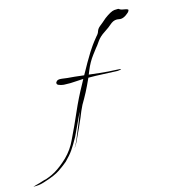

<svg xmlns="http://www.w3.org/2000/svg" viewBox="-99 -752 747 839"><g transform="rotate(-10 275.0 -332.5)"><path d="M508.8 -675.8Q525.4 -674.8 525.4 -668.9Q525.4 -668.9 524.4 -668.9Q523.4 -663.1 519.5 -659.2Q497.1 -634.8 477.5 -637.7Q458 -640.6 442.4 -627Q425.8 -609.4 405.3 -593.8Q384.8 -578.1 374 -559.6Q361.3 -537.1 356.4 -531.2Q352.5 -524.4 339.8 -504.9Q321.3 -475.6 310.5 -440.4Q300.8 -406.2 288.1 -374Q278.3 -347.7 266.6 -322.3Q253.9 -297.9 245.1 -270.5Q244.1 -266.6 237.3 -245.1Q230.5 -223.6 221.7 -199.2Q210.9 -168.9 201.2 -142.6Q190.4 -116.2 186.5 -117.2Q191.4 -117.2 204.1 -157.2Q216.8 -198.2 218.8 -204.1Q219.7 -206.1 228.5 -236.3Q237.3 -267.6 237.3 -267.6Q236.3 -267.6 231.4 -252.9Q226.6 -238.3 199.2 -165Q183.6 -129.9 171.9 -109.4Q160.2 -88.9 139.6 -64.5Q124 -48.8 102.5 -31.2Q81.1 -13.7 36.1 4.9Q14.6 14.6 -2 16.6Q-18.6 18.6 -18.6 18.6Q-18.6 18.6 -6.8 13.7Q5.9 9.8 33.2 -2Q42 -3.9 54.7 -10.7Q67.4 -16.6 83 -27.3Q110.4 -46.9 138.7 -79.1Q167 -112.3 181.6 -153.3Q204.1 -211.9 223.6 -270.5Q243.2 -329.1 268.6 -385.7Q281.2 -416 294.9 -445.3Q307.6 -474.6 322.3 -503.9Q329.1 -518.6 336.9 -532.2Q344.7 -546.9 353.5 -560.5Q359.4 -570.3 367.2 -581.1Q376 -591.8 377.9 -602.5Q380.9 -614.3 391.6 -624Q401.4 -632.8 419.9 -652.3Q448.2 -677.7 463.9 -680.7Q474.6 -682.6 479.5 -682.6Q481.4 -682.6 482.4 -682.6Q487.3 -680.7 490.2 -678.7Q493.2 -676.8 508.8 -675.8Q508.8 -675.8 498 -663.1Q487.3 -649.4 479.5 -641.6Q479.5 -641.6 508.8 -675.8ZM163.1 -418.9Q168 -424.8 181.6 -424.8Q183.6 -424.8 186.5 -424.8Q203.1 -423.8 210.9 -423.8Q226.6 -423.8 243.2 -423.8Q259.8 -422.9 275.4 -422.9Q313.5 -421.9 352.5 -420.9Q391.6 -419.9 429.7 -421.9Q448.2 -422.9 448.2 -420.9Q448.2 -420.9 446.3 -419.9Q439.5 -417 430.7 -416Q398.4 -414.1 366.2 -413.1Q334 -412.1 301.8 -409.2Q274.4 -408.2 247.1 -403.3Q219.7 -398.4 191.4 -397.5Q190.4 -397.5 188.5 -397.5Q177.7 -397.5 166 -401.4Q159.2 -404.3 159.2 -409.2Q158.2 -414.1 163.1 -418.9Z"/></g></svg>

Font: Margalida Font
Style: Regular
Weight: 400
Designer: Mateu Riera. mateurierasureda@hotmail.com
Version: Version 1.0